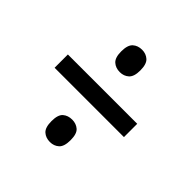

<svg xmlns="http://www.w3.org/2000/svg" viewBox="-139 -730 746 746"><g transform="rotate(45 234.0 -357.5)"><path d="M234 -488Q211 -488 196 -501.5Q181 -515 181 -549Q181 -584 196 -597.5Q211 -611 234 -611Q256 -611 271 -597.5Q286 -584 286 -549Q286 -515 271 -501.5Q256 -488 234 -488ZM43 -321V-394H424V-321ZM234 -104Q211 -104 196 -117.5Q181 -131 181 -166Q181 -201 196 -214Q211 -227 234 -227Q256 -227 271 -214Q286 -201 286 -166Q286 -131 271 -117.5Q256 -104 234 -104Z"/></g></svg>

Font: Noto Serif Armenian Condensed ExtraBold
Style: Regular
Weight: 800
Width: 3
Designer: Monotype Design Team
Foundry: Monotype Imaging Inc.
Version: Version 2.008; ttfautohint (v1.8.4.7-5d5b)